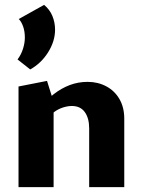

<svg xmlns="http://www.w3.org/2000/svg" viewBox="-20 -768 586 788"><path d="M346 0V-241Q346 -283 328 -308Q310 -333 275 -333Q258 -333 239 -327Q220 -321 204 -309.5Q188 -298 178 -281L140 -322Q169 -357 200.5 -381.5Q232 -406 266.5 -419Q301 -432 340 -432Q382 -432 416.5 -413.5Q451 -395 470.5 -361Q490 -327 490 -281V0ZM56 0V-413L173 -436L200 -350V0ZM104 -483 52 -524Q67 -544 74.5 -568Q82 -592 82 -614Q82 -639 75 -659Q68 -679 57 -690L161 -748Q184 -729 195 -702.5Q206 -676 206 -646Q206 -599 177.5 -553.5Q149 -508 104 -483Z"/></svg>

Font: Ysabeau Office ExtraBold
Style: Regular
Weight: 800
Designer: Christian Thalmann (Catharsis Fonts)
Version: Version 2.001;gftools[0.9.30]; featfreeze: tnum,lnum,ss02